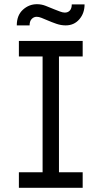

<svg xmlns="http://www.w3.org/2000/svg" viewBox="-20 -895 484 915"><path d="M70 0V-74H183V-626H70V-700H374V-626H261V-74H374V0ZM293 -774Q271 -774 249 -781.5Q227 -789 204 -799Q190 -805 177.5 -810Q165 -815 155 -815Q141 -815 131 -804.5Q121 -794 121 -774H60Q60 -822 89 -848.5Q118 -875 156 -875Q178 -875 198 -867Q218 -859 240 -850Q253 -845 266 -840Q279 -835 289 -835Q304 -835 313 -845Q322 -855 322 -874H383Q383 -832 358 -803Q333 -774 293 -774Z"/></svg>

Font: Lexend Light
Style: Regular
Weight: 300
Designer: Bonnie Shaver-Troup, Thomas Jockin
Foundry: Lexend
Version: Version 1.007; ttfautohint (v1.8.3)